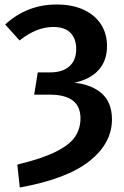

<svg xmlns="http://www.w3.org/2000/svg" viewBox="-20 -726 553 854"><path d="M456 -521Q456 -456 418.5 -414.5Q381 -373 311 -358Q388 -350 433 -310Q478 -270 478 -195Q478 -89 378 -9.5Q278 70 68 108L57 6Q166 -20 228 -51Q290 -82 314 -118Q338 -154 338 -200Q338 -305 201 -305H132L148 -404H203Q258 -404 288.5 -431Q319 -458 319 -508Q319 -553 294 -579.5Q269 -606 217 -606Q142 -606 67 -546L3 -617Q100 -706 232 -706Q303 -706 353.5 -682Q404 -658 430 -616.5Q456 -575 456 -521Z"/></svg>

Font: Fira Sans Medium
Style: Regular
Weight: 500
Designer: bBox Type GmbH & Carrois Corporate GbR & Edenspiekermann AG
Foundry: bBox Type GmbH & Carrois Corporate GbR & Edenspiekermann AG
Version: Version 4.301